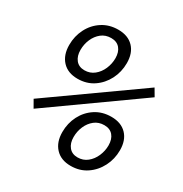

<svg xmlns="http://www.w3.org/2000/svg" viewBox="-166 -829 919 965"><g transform="rotate(30 293.0 -346.5)"><path d="M189 -386.7Q132.3 -386.7 100.3 -421.1Q68.4 -455.6 68.4 -513.7Q68.4 -564.9 90.6 -608.2Q112.8 -651.4 152.6 -677.2Q192.4 -703.1 244.6 -703.1Q301.3 -703.1 333.3 -669.9Q365.2 -636.7 365.2 -578.6Q365.2 -527.3 342.8 -483.6Q320.3 -439.9 280.8 -413.3Q241.2 -386.7 189 -386.7ZM377.9 9.8Q321.3 9.8 289.3 -24.7Q257.3 -59.1 257.3 -117.2Q257.3 -168.5 279.5 -211.7Q301.8 -254.9 341.6 -280.8Q381.3 -306.6 433.6 -306.6Q490.2 -306.6 522.2 -273.4Q554.2 -240.2 554.2 -182.1Q554.2 -130.9 531.7 -87.2Q509.3 -43.5 469.7 -16.8Q430.2 9.8 377.9 9.8ZM73.7 -146 48.8 -189.5 546.9 -542.5 571.8 -500ZM386.7 -44.4Q418.9 -44.4 442.6 -63.5Q466.3 -82.5 479.2 -112.5Q492.2 -142.6 492.2 -174.3Q492.2 -210.4 474.4 -231.4Q456.5 -252.4 423.8 -252.4Q391.1 -252.4 367.7 -233.9Q344.2 -215.3 331.5 -186Q318.8 -156.7 318.8 -123.5Q318.8 -87.9 336.7 -66.2Q354.5 -44.4 386.7 -44.4ZM197.8 -440.9Q230 -440.9 253.7 -460Q277.3 -479 290.3 -509Q303.2 -539.1 303.2 -570.8Q303.2 -606.9 285.4 -627.9Q267.6 -648.9 234.9 -648.9Q202.1 -648.9 178.7 -630.4Q155.3 -611.8 142.6 -582.5Q129.9 -553.2 129.9 -520Q129.9 -484.4 147.7 -462.6Q165.5 -440.9 197.8 -440.9Z"/></g></svg>

Font: Cascadia Code PL Light
Style: Italic
Weight: 300
Italic angle: -10°
Monospace: yes
Designer: Aaron Bell
Foundry: Saja Typeworks
Version: Version 2404.023; ttfautohint (v1.8.4)